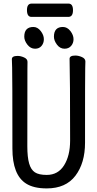

<svg xmlns="http://www.w3.org/2000/svg" viewBox="-20 -1024 540 1068"><path d="M240 24Q167 24 125 -3Q49 -51 49 -198Q49 -618 47.5 -648Q46 -678 46 -695Q46 -713 78 -713Q95 -713 114 -704.5Q133 -696 133 -680Q133 -668 132.5 -639Q132 -610 132 -210Q132 -150 142 -115Q152 -80 174 -65.5Q196 -51 240 -51Q303 -51 336.5 -104.5Q370 -158 370 -242Q370 -595 367 -697Q367 -715 399 -715Q417 -715 436 -706.5Q455 -698 455 -682Q455 -670 454 -645Q453 -620 453 -230Q453 -117 399.5 -46.5Q346 24 240 24ZM175 -753Q150 -753 132.5 -775.5Q115 -798 115 -820Q115 -874 166 -874Q189 -874 206.5 -851.5Q224 -829 224 -806Q224 -784 211 -768.5Q198 -753 175 -753ZM339 -753Q314 -753 297 -775.5Q280 -798 280 -820Q280 -874 330 -874Q354 -874 371.5 -851.5Q389 -829 389 -806Q389 -784 375.5 -768.5Q362 -753 339 -753ZM155 -930Q130 -930 130 -968Q130 -1004 156 -1004H361Q386 -1004 386 -967Q386 -930 360 -930Z"/></svg>

Font: LXGW WenKai Mono Medium
Style: Regular
Weight: 500
Monospace: yes
Designer: LXGW / Fontworks Inc.
Foundry: LXGW / Fontworks Inc.
Version: Version 1.520; June 14, 2025